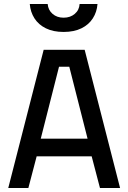

<svg xmlns="http://www.w3.org/2000/svg" viewBox="-20 -935 638 955"><path d="M21.1 0 197.2 -687.4H401.1L577.2 0H477.2L436 -157.3H162.3L121.1 0ZM182.7 -245.2H415.6L324.6 -603.2H273.6ZM296.3 -776.1Q244.8 -776.1 208.3 -794.1Q171.8 -812 151.5 -843.6Q131.3 -875.1 128.1 -915.2H217.1Q219.6 -884.9 241.5 -866Q263.4 -847 296.3 -847Q329.7 -847 351.9 -866Q374.2 -884.9 376 -915.2H465Q461.9 -875.1 441.6 -843.6Q421.4 -812 384.8 -794.1Q348.3 -776.1 296.3 -776.1Z"/></svg>

Font: TitilliumWeb ExtraLight
Style: Regular
Weight: 400
Designer: Mohamed Gaber, Accademia di Belle Arti di Urbino and others
Foundry: Kief Type Foundry, Accademia di Belle Arti di Urbino and others
Version: Version 3.000; ttfautohint (v1.8.2)